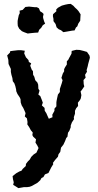

<svg xmlns="http://www.w3.org/2000/svg" viewBox="-20 -760 508 991"><path d="M75 211 61 202 48 194 51 181 47 165 45 149 64 134 80 125 91 121 97 112 113 97 114 86 124 73 134 63 141 50 154 37 168 28 179 4 172 -10 163 -24 166 -41 151 -55 147 -63 149 -76 139 -88 131 -103 121 -118 122 -130 119 -149 108 -159 112 -176 105 -192 100 -203 92 -216 87 -231 86 -248 82 -257 70 -275 64 -289 63 -299 59 -316 54 -330 46 -341 44 -357 39 -374 36 -389V-404L31 -415L24 -430L23 -451L17 -474L31 -488L33 -496L48 -498L74 -501H88L108 -498L105 -484L114 -464L127 -450L129 -440L141 -433L136 -421L144 -400L150 -393L151 -374L157 -364L162 -346L173 -334L177 -323L178 -302L184 -292L178 -272L188 -264L196 -244L201 -230L196 -216L210 -203L211 -188L219 -176L226 -160L232 -147L251 -155L250 -168L261 -188V-199L271 -211V-231L272 -239L275 -254L279 -272L289 -285V-301L296 -322L299 -331L303 -346L297 -358L304 -380L311 -392V-403L316 -413L325 -427V-444L332 -451L337 -461L349 -483L350 -497L361 -500L374 -503L392 -502L412 -497L429 -492L442 -473L444 -462L435 -429L433 -419L427 -398L429 -390L419 -374L422 -359L411 -347L412 -326L415 -314L402 -295L396 -288L400 -269L397 -252L393 -244L382 -230L383 -213L373 -201L367 -188V-173L361 -155L362 -145L351 -128L345 -112V-103L338 -85L331 -75L328 -54L322 -48L316 -32L307 -13L295 2L291 24L282 36L279 49L264 66L253 81L255 87L244 105L239 115L230 133L212 140L204 154L194 159L188 170L174 183L160 191L144 200L133 204L119 206H103ZM307 -594 295 -604 283 -609 272 -619 267 -636 256 -651V-662L253 -677L254 -687L271 -702L270 -711L279 -720L299 -731L317 -736L332 -739L345 -740L359 -730L367 -721L377 -712L385 -703L396 -686L395 -672L394 -653L384 -638L379 -624L372 -618L365 -603L353 -602L342 -600L325 -597ZM123 -587 104 -594 93 -599 79 -612 72 -626 71 -638V-652L73 -663L77 -682L82 -692L81 -705L97 -709L111 -724L130 -726L158 -723H170L181 -717L187 -702L198 -695L205 -688L202 -673L203 -666L208 -649L213 -638L201 -630L193 -617L182 -606L177 -592L160 -591L140 -589Z"/></svg>

Font: Winky Rough Medium
Style: Regular
Weight: 500
Designer: Simon Atzbach
Foundry: typofactur
Version: Version 1.206; ttfautohint (v1.8.4.7-5d5b)